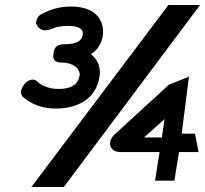

<svg xmlns="http://www.w3.org/2000/svg" viewBox="-20 -672 816 764"><path d="M75 -335V-334C62 -317 58 -296 75 -283C102 -261 143 -240 201 -240C286 -240 362 -276 376 -367C382 -407 367 -437 342 -456C366 -472 384 -496 389 -530C392 -547 399 -646 261 -646C214 -646 178 -633 147 -617C133 -610 126 -599 124 -585L123 -580L125 -576C129 -569 141 -538 188 -558C205 -565 224 -569 250 -569C294 -569 313 -557 309 -533C305 -505 276 -496 237 -496C227 -496 214 -495 205 -487C196 -479 194 -469 193 -460C192 -451 190 -440 197 -432C203 -425 215 -423 225 -423C283 -423 300 -388 297 -372C291 -336 264 -318 213 -318C175 -318 146 -331 129 -347C110 -366 85 -348 75 -335ZM234 72 776 -652H650L105 72ZM431 -75C438 -70 448 -67 458 -67H615L597 47H674L692 -67H770L756 -140H703L732 -367L652 -335L434 -135C413 -115 413 -88 431 -75ZM635 -198 624 -125H553Z"/></svg>

Font: Charger Pro
Style: BlkExtObl
Weight: 900
Designer: Jasper
Foundry: Cannot Into Space Fonts
Version: Version 1.09